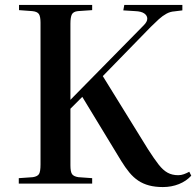

<svg xmlns="http://www.w3.org/2000/svg" viewBox="-20 -743 795 777"><path d="M639 14Q608 14 583.5 7.5Q559 1 539.5 -12Q520 -25 503.5 -45Q487 -65 471 -91L313 -351L265 -303V-74Q265 -48 271.5 -38.5Q278 -29 297 -26L353 -22V0H56V-22L113 -26Q132 -29 138 -39Q144 -49 144 -78V-651Q144 -676 137.5 -686Q131 -696 111 -698L57 -702V-723H353V-702L295 -698Q277 -696 271 -685Q265 -674 265 -647V-339L562 -641Q576 -655 576 -667.5Q576 -680 564 -688.5Q552 -697 527 -698L479 -701L483 -723H718V-701L686 -697Q669 -696 653.5 -687.5Q638 -679 623 -665.5Q608 -652 590 -634L396 -435L579 -139Q604 -100 622 -77Q640 -54 658.5 -44Q677 -34 701 -34Q713 -34 724 -38Q735 -42 746 -48L754 -32Q734 -10 704 2Q674 14 639 14Z"/></svg>

Font: Literata 60pt Medium
Style: Regular
Weight: 500
Designer: Latin by Veronika Burian and Jose Scaglione. Greek by Irene Vlachou. Cyrillic by Vera Evstafieva.
Foundry: TypeTogether
Version: Version 3.103;gftools[0.9.29]